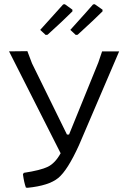

<svg xmlns="http://www.w3.org/2000/svg" viewBox="-20 -884 603 912"><path d="M314 -742Q408 -846 422 -863L430 -864L467 -838V-830Q430 -793 349 -719L340 -718ZM171 -742Q276 -859 280 -863L288 -864L324 -838V-830Q278 -784 206 -719L197 -718ZM89 -56 93 -63Q173 -75 207.5 -92Q242 -109 268 -156L23 -640L110 -641L132 -583L298 -245H308L447 -587L465 -640H546L355 -194Q301 -75 256.5 -38.5Q212 -2 111 8L103 7Q94 -18 89 -56Z"/></svg>

Font: Alegreya Sans SC
Style: Regular
Weight: 400
Designer: Juan Pablo del Peral
Foundry: Huerta Tipografica
Version: Version 2.007